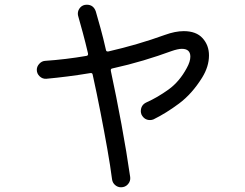

<svg xmlns="http://www.w3.org/2000/svg" viewBox="-20 -776 1040 814"><path d="M679 -628Q723 -644 759 -644Q812 -644 839 -614Q866 -584 866 -541Q866 -494 837 -447Q794 -378 739 -337Q684 -296 631 -270Q624 -267 616 -267Q592 -267 580 -290Q577 -298 577 -304Q577 -331 601 -342Q648 -363 694.5 -396.5Q741 -430 772 -488Q787 -515 787 -536Q787 -569 751 -569Q743 -569 731.5 -566.5Q720 -564 706 -559Q652 -539 588.5 -520Q525 -501 457 -486Q448 -485 450 -475Q473 -368 495 -249Q517 -130 532 -25Q534 -8 522.5 5Q511 18 493 18Q479 18 468 8.5Q457 -1 455 -16Q448 -71 435 -144.5Q422 -218 406 -300Q390 -382 373 -459Q372 -468 362 -466Q314 -458 267 -452Q220 -446 176 -442Q160 -441 148 -452.5Q136 -464 136 -480Q136 -494 146.5 -505.5Q157 -517 171 -518Q259 -524 346 -539Q355 -540 353 -550Q342 -597 331 -637.5Q320 -678 312 -706Q311 -709 310.5 -712Q310 -715 310 -718Q310 -733 320.5 -744.5Q331 -756 348 -756Q376 -756 386 -728Q395 -697 406.5 -655.5Q418 -614 429 -565Q430 -556 440 -558Q501 -572 561 -589.5Q621 -607 679 -628Z"/></svg>

Font: Kiwi Maru
Style: Regular
Weight: 400
Designer: Hiroki-Chan
Version: Version 1.100